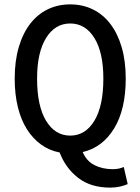

<svg xmlns="http://www.w3.org/2000/svg" viewBox="-20 -688 640 875"><path d="M300 -70Q369 -70 410 -137.5Q451 -205 451 -330Q451 -449 410 -515Q369 -581 300 -581Q231 -581 190 -515Q149 -449 149 -330Q149 -205 190 -137.5Q231 -70 300 -70ZM482 167Q393 167 335.5 122Q278 77 252 7Q205 -2 167.5 -29Q130 -56 103 -98.5Q76 -141 61.5 -199.5Q47 -258 47 -330Q47 -410 65.5 -473Q84 -536 117.5 -579.5Q151 -623 197.5 -645.5Q244 -668 300 -668Q356 -668 402.5 -645.5Q449 -623 482.5 -579.5Q516 -536 534.5 -473Q553 -410 553 -330Q553 -189 500 -102.5Q447 -16 357 5Q374 46 410.5 64.5Q447 83 494 83Q522 83 544 73L562 151Q546 158 526 162.5Q506 167 482 167Z"/></svg>

Font: Source Code Pro Medium
Style: Regular
Weight: 500
Monospace: yes
Designer: Paul D. Hunt, Teo Tuominen
Foundry: Adobe Systems Incorporated
Version: Version 2.030;PS 1.000;hotconv 16.6.51;makeotf.lib2.5.65220